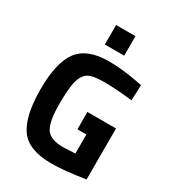

<svg xmlns="http://www.w3.org/2000/svg" viewBox="-215 -1021 1041 1152"><g transform="rotate(30 305.5 -445.0)"><path d="M357 -244V-364H555V-11Q412 12 323 12Q164 12 104.5 -73Q45 -158 45 -343Q45 -528 107 -610Q169 -692 318 -692Q411 -692 519 -671L555 -664L551 -557Q431 -570 354.5 -570Q278 -570 247 -552Q216 -534 201.5 -485.5Q187 -437 187 -319.5Q187 -202 216 -155Q245 -108 336 -108L419 -112V-244ZM245 -767V-902H379V-767Z"/></g></svg>

Font: Titillium Web[RUS by Daymarius]
Style: Bold
Weight: 700
Designer: Cyrillization by Daymarius
Foundry: Cyrillization by Daymarius
Version: Version 1.002 September 11, 2018